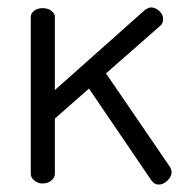

<svg xmlns="http://www.w3.org/2000/svg" viewBox="-20 -495 496 518"><path d="M63 -26V-449Q63 -459 72 -466Q81 -473 95 -473Q109 -473 118.5 -466Q128 -459 128 -449V-252L372 -469Q382 -475 387 -475Q399 -475 409.5 -465.5Q420 -456 420 -444Q420 -432 413 -426L266 -297L439 -44Q443 -36 443 -30Q443 -19 432 -8Q421 3 408 3Q396 3 388 -9L220 -256L128 -175V-26Q128 -16 118.5 -8Q109 0 95 0Q82 0 72.5 -8Q63 -16 63 -26Z"/></svg>

Font: Terminal Dosis
Style: Regular
Weight: 400
Designer: Edgar Tolentino, Pablo Impallari, Igino Marini
Foundry: Edgar Tolentino, Pablo Impallari, Igino Marini
Version: Version 1.007